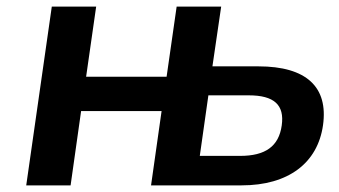

<svg xmlns="http://www.w3.org/2000/svg" viewBox="-20 -559 1023 579"><path d="M192.9 0 224.6 -224.1H467.3L435.5 0H708.5C849.6 0 938 -67.4 954.1 -181.6C970.2 -296.4 904.3 -358.9 759.3 -358.9H620.6L647 -539.1H512.7L482.4 -327.6H239.7L270 -539.1H136.2L59.1 0ZM608.4 -271.5H730C806.6 -271.5 838.4 -242.7 829.6 -180.7C820.8 -117.7 780.3 -88.9 704.1 -88.9H582.5Z"/></svg>

Font: Winston SemiBold
Style: Italic
Weight: 600
Italic angle: -8.13011°
Designer: Vernon Adams, Kim Jin-seong, David Berlow, Cristiano Sobral
Foundry: The Winston Project Authors
Version: Version 3.004